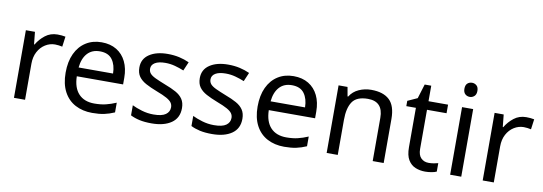

<svg xmlns="http://www.w3.org/2000/svg" viewBox="-57 -1113 4242 1499"><g transform="rotate(10 2064.5 -363.5)"><path d="M335 -546Q350 -546 367.5 -544.5Q385 -543 398 -540L387 -459Q374 -462 358.5 -464Q343 -466 329 -466Q288 -466 252 -443.5Q216 -421 194.5 -380.5Q173 -340 173 -286V0H85V-536H157L167 -438H171Q197 -482 238 -514Q279 -546 335 -546Z M685 -546Q754 -546 803.5 -516Q853 -486 879.5 -431.5Q906 -377 906 -304V-251H539Q541 -160 585.5 -112.5Q630 -65 710 -65Q761 -65 800.5 -74.5Q840 -84 882 -102V-25Q841 -7 801 1.5Q761 10 706 10Q630 10 571.5 -21Q513 -52 480.5 -113.5Q448 -175 448 -264Q448 -352 477.5 -415Q507 -478 560.5 -512Q614 -546 685 -546ZM684 -474Q621 -474 584.5 -433.5Q548 -393 541 -321H814Q813 -389 782 -431.5Q751 -474 684 -474Z M1391 -148Q1391 -70 1333 -30Q1275 10 1177 10Q1121 10 1080.5 1Q1040 -8 1009 -24V-104Q1041 -88 1086.5 -74.5Q1132 -61 1179 -61Q1246 -61 1276 -82.5Q1306 -104 1306 -140Q1306 -160 1295 -176Q1284 -192 1255.5 -208Q1227 -224 1174 -244Q1122 -264 1085 -284Q1048 -304 1028 -332Q1008 -360 1008 -404Q1008 -472 1063.5 -509Q1119 -546 1209 -546Q1258 -546 1300.5 -536.5Q1343 -527 1380 -510L1350 -440Q1316 -454 1279 -464Q1242 -474 1203 -474Q1149 -474 1120.5 -456.5Q1092 -439 1092 -409Q1092 -387 1105 -371.5Q1118 -356 1148.5 -341.5Q1179 -327 1230 -307Q1281 -288 1317 -268Q1353 -248 1372 -219.5Q1391 -191 1391 -148Z M1870 -148Q1870 -70 1812 -30Q1754 10 1656 10Q1600 10 1559.5 1Q1519 -8 1488 -24V-104Q1520 -88 1565.5 -74.5Q1611 -61 1658 -61Q1725 -61 1755 -82.5Q1785 -104 1785 -140Q1785 -160 1774 -176Q1763 -192 1734.5 -208Q1706 -224 1653 -244Q1601 -264 1564 -284Q1527 -304 1507 -332Q1487 -360 1487 -404Q1487 -472 1542.5 -509Q1598 -546 1688 -546Q1737 -546 1779.5 -536.5Q1822 -527 1859 -510L1829 -440Q1795 -454 1758 -464Q1721 -474 1682 -474Q1628 -474 1599.5 -456.5Q1571 -439 1571 -409Q1571 -387 1584 -371.5Q1597 -356 1627.5 -341.5Q1658 -327 1709 -307Q1760 -288 1796 -268Q1832 -248 1851 -219.5Q1870 -191 1870 -148Z M2207 -546Q2276 -546 2325.5 -516Q2375 -486 2401.5 -431.5Q2428 -377 2428 -304V-251H2061Q2063 -160 2107.5 -112.5Q2152 -65 2232 -65Q2283 -65 2322.5 -74.5Q2362 -84 2404 -102V-25Q2363 -7 2323 1.5Q2283 10 2228 10Q2152 10 2093.5 -21Q2035 -52 2002.5 -113.5Q1970 -175 1970 -264Q1970 -352 1999.5 -415Q2029 -478 2082.5 -512Q2136 -546 2207 -546ZM2206 -474Q2143 -474 2106.5 -433.5Q2070 -393 2063 -321H2336Q2335 -389 2304 -431.5Q2273 -474 2206 -474Z M2822 -546Q2918 -546 2967 -499.5Q3016 -453 3016 -349V0H2929V-343Q2929 -472 2809 -472Q2720 -472 2686 -422Q2652 -372 2652 -278V0H2564V-536H2635L2648 -463H2653Q2679 -505 2725 -525.5Q2771 -546 2822 -546Z M3361 -62Q3381 -62 3402 -65.5Q3423 -69 3436 -73V-6Q3422 1 3396 5.5Q3370 10 3346 10Q3304 10 3268.5 -4.5Q3233 -19 3211 -55Q3189 -91 3189 -156V-468H3113V-510L3190 -545L3225 -659H3277V-536H3432V-468H3277V-158Q3277 -109 3300.5 -85.5Q3324 -62 3361 -62Z M3588 -737Q3608 -737 3623.5 -723.5Q3639 -710 3639 -681Q3639 -653 3623.5 -639Q3608 -625 3588 -625Q3566 -625 3551 -639Q3536 -653 3536 -681Q3536 -710 3551 -723.5Q3566 -737 3588 -737ZM3631 -536V0H3543V-536Z M4051 -546Q4066 -546 4083.5 -544.5Q4101 -543 4114 -540L4103 -459Q4090 -462 4074.5 -464Q4059 -466 4045 -466Q4004 -466 3968 -443.5Q3932 -421 3910.5 -380.5Q3889 -340 3889 -286V0H3801V-536H3873L3883 -438H3887Q3913 -482 3954 -514Q3995 -546 4051 -546Z"/></g></svg>

Font: Noto Sans Pahawh Hmong
Style: Regular
Weight: 400
Designer: Monotype Design Team
Foundry: Monotype Imaging Inc.
Version: Version 2.001; ttfautohint (v1.8.4.7-5d5b)